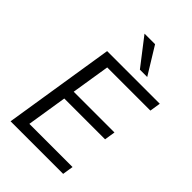

<svg xmlns="http://www.w3.org/2000/svg" viewBox="-271 -1042 1148 1148"><g transform="rotate(45 303.0 -468.5)"><path d="M49.1 0 160.6 -705H605.7L595 -636.4H230L191 -392H535.6L524.9 -323.4H179.8L139.4 -68.6H504.4L493.7 0ZM377.6 -765 244.8 -936.9H334.1L439.6 -765Z"/></g></svg>

Font: Nunito Sans 12pt ExtraLight
Style: Italic
Weight: 200
Italic angle: -9°
Designer: Vernon Adams
Foundry: Vernon Adams
Version: Version 3.101;gftools[0.9.27]